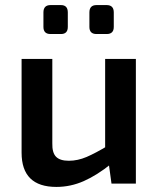

<svg xmlns="http://www.w3.org/2000/svg" viewBox="-20 -723 623 756"><path d="M186 -491V-159Q185 -122 200.5 -106Q216 -90 251 -90Q286 -90 321 -105Q356 -120 406 -150L418 -78Q362 -33 310 -10Q258 13 202 13Q65 13 65 -122V-491ZM515 -491V0H419L406 -95L394 -109V-491ZM400 -703Q428 -703 428 -674V-617Q428 -589 400 -589H360Q332 -589 332 -617V-674Q332 -703 360 -703ZM220 -703Q247 -703 247 -674V-617Q247 -589 220 -589H179Q151 -589 151 -617V-674Q151 -703 179 -703Z"/></svg>

Font: Exo 2 SemiBold
Style: Regular
Weight: 600
Designer: Natanael Gama
Foundry: Natanael Gama
Version: Version 2.010